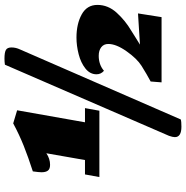

<svg xmlns="http://www.w3.org/2000/svg" viewBox="-6 -754 851 880"><g transform="rotate(-90 420.0 -314.5)"><path d="M48 -285 60 -351H126L157 -528Q132 -511 104 -511Q85 -511 77.5 -521Q70 -531 70 -550Q70 -562 74 -590Q139 -611 190.5 -631.5Q242 -652 294 -680L354 -662L299 -351H364L352 -285ZM279 91Q231 91 231 61Q231 51 237 34L563 -718Q577 -720 591 -720Q619 -720 630.5 -713.5Q642 -707 642 -688Q642 -668 633 -649L312 88Q303 91 279 91ZM837 -294Q837 -245 801 -205.5Q765 -166 719 -139L684 -117L655 -99L798 -108L781 0H482L486 -50Q518 -67 558 -92Q591 -113 624.5 -160.5Q658 -208 658 -244Q658 -265 643 -276.5Q628 -288 604 -288Q563 -288 535 -264Q519 -278 519 -298Q519 -328 545.5 -349Q572 -370 611 -380Q650 -390 687 -390Q750 -390 793.5 -366Q837 -342 837 -294Z"/></g></svg>

Font: Sansita Black Italic
Style: Regular
Weight: 900
Italic angle: -11°
Designer: Pablo Cosgaya
Foundry: Omnibus-Type
Version: Version 1.006